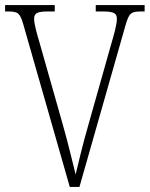

<svg xmlns="http://www.w3.org/2000/svg" viewBox="-20 -734 588 754"><path d="M71 -640 254 0H292L473 -635C487 -684 495 -689 537 -689H548V-714H356V-689H384C431 -689 439 -680 439 -659C439 -637 425 -589 419 -569L328 -247C303 -160 292 -111 277 -49C262 -108 250 -162 226 -247L134 -571C128 -591 114 -638 114 -659C114 -680 122 -689 168 -689H195V-714H0V-689H9C50 -689 58 -684 71 -640Z"/></svg>

Font: Noto Serif Devanagari Condensed ExtraLight
Style: Regular
Weight: 200
Width: 3
Designer: Universal Thirst, Indian Type Foundry and the Monotype Design Team
Foundry: Monotype Imaging Inc.
Version: Version 2.004